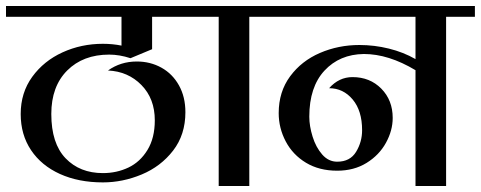

<svg xmlns="http://www.w3.org/2000/svg" viewBox="-32 -620 1603 640"><path d="M37 -240Q37 -311 75.5 -364Q114 -417 176.5 -445.5Q239 -474 311 -474Q343 -474 373 -468V-564H-12V-600H625V-564H475V-456L403 -426Q366 -438 332 -438Q245 -438 192 -385Q139 -332 139 -240Q139 -142 186.5 -92.5Q234 -43 311 -43Q357 -43 396 -61.5Q435 -80 459.5 -120Q484 -160 484 -219Q484 -291 439.5 -336.5Q395 -382 328 -385Q370 -415 424 -415Q469 -415 506 -394.5Q543 -374 564.5 -335.5Q586 -297 586 -246Q586 -171 545 -118Q504 -65 440.5 -38.5Q377 -12 311 -12Q230 -12 168 -40Q106 -68 71.5 -119.5Q37 -171 37 -240Z M895 -564H799V0H697V-564H601V-600H895Z M1551 -564H1455V0H1353V-386Q1263 -440 1181 -440Q1100 -439 1049.5 -384.5Q999 -330 999 -231Q999 -200 1010 -164.5Q1021 -129 1042 -105Q1063 -81 1092 -81Q1135 -81 1155 -114Q1175 -147 1175 -186Q1175 -251 1143.5 -288.5Q1112 -326 1065 -326Q1098 -363 1143 -363Q1201 -363 1239 -324.5Q1277 -286 1277 -227Q1277 -185 1254.5 -144Q1232 -103 1190 -77Q1148 -51 1092 -51Q1032 -51 988 -77.5Q944 -104 920.5 -148.5Q897 -193 897 -243Q897 -314 935 -365.5Q973 -417 1034.5 -443.5Q1096 -470 1166 -470Q1216 -470 1264.5 -458Q1313 -446 1353 -423V-564H871V-600H1551Z"/></svg>

Font: Arya
Style: Regular
Weight: 400
Designer: Eduardo Rodriguez Tunni, Modular Infotech
Foundry: Eduardo Rodriguez Tunni, Modular Infotech
Version: Version 1.002